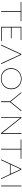

<svg xmlns="http://www.w3.org/2000/svg" viewBox="1904 -2408 509 4358"><g transform="rotate(90 2159.0 -229.5)"><path d="M461 -444H251V0H234V-444H24V-459H461Z M909 -15V0H589V-459H889V-444H605V-237H849V-222H605V-15Z M1416 0 1215 -439 1013 0H995L1207 -459H1222L1435 0Z M1528 -225Q1528 -293 1559.5 -347.5Q1591 -402 1646.5 -433Q1702 -464 1770 -464Q1837 -464 1891 -434Q1945 -404 1975.5 -350.5Q2006 -297 2006 -231Q2006 -164 1974.5 -110Q1943 -56 1887 -25.5Q1831 5 1762 5Q1694 5 1641 -24.5Q1588 -54 1558 -106.5Q1528 -159 1528 -225ZM1989 -230Q1989 -292 1960.5 -342.5Q1932 -393 1882 -421.5Q1832 -450 1769 -450Q1706 -450 1654.5 -421Q1603 -392 1574 -341Q1545 -290 1545 -226Q1545 -164 1573 -114.5Q1601 -65 1650.5 -37Q1700 -9 1763 -9Q1827 -9 1878.5 -37.5Q1930 -66 1959.5 -116.5Q1989 -167 1989 -230Z M2298 -201V0H2281V-201L2072 -459H2091L2289 -215L2486 -459H2506Z M3020 -459V0H3001L2652 -439L2653 0H2637V-459H2656L3004 -22L3003 -459Z M3585 -444H3375V0H3358V-444H3148V-459H3585Z M3934 -200H3709L3616 0H3598L3812 -459H3830L4045 0H4027ZM3927 -214 3821 -442 3715 -214Z M4193 -459H4210V0H4193Z"/></g></svg>

Font: Ysabeau SC Thin
Style: Regular
Weight: 200
Designer: Christian Thalmann (Catharsis Fonts)
Version: Version 0.003